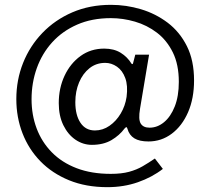

<svg xmlns="http://www.w3.org/2000/svg" viewBox="-20 -664 870 794"><path d="M653.5 34.5Q609 69 550.5 89.5Q492 110 424 110Q335.5 110 265.8 81.5Q196 53 147.2 3Q98.5 -47 73 -113Q47.5 -179 47.5 -254.5Q47.5 -333.5 75.5 -403.8Q103.5 -474 155.5 -528Q207.5 -582 279.2 -613Q351 -644 439 -644Q502 -644 563 -625.8Q624 -607.5 673.8 -569.8Q723.5 -532 753 -473Q782.5 -414 782.5 -331.5Q782.5 -257 757.8 -200Q733 -143 690.2 -111Q647.5 -79 594 -79Q556.5 -79 535.5 -92Q514.5 -105 507 -131.5Q505 -138 502.8 -138.2Q500.5 -138.5 495.5 -133Q474 -104 440.8 -84.5Q407.5 -65 360 -65Q323.5 -65 292.2 -86.2Q261 -107.5 242 -146.2Q223 -185 223 -237.5Q223 -299.5 247 -350.8Q271 -402 313.2 -432.5Q355.5 -463 411 -463Q451 -463 479 -445.8Q507 -428.5 524 -400.5Q525.5 -398.5 527.8 -399Q530 -399.5 530.5 -403.5L539.5 -438H596.5L559 -214Q551.5 -170 562 -153Q572.5 -136 598.5 -136Q631 -136 658.5 -158.8Q686 -181.5 702.8 -224Q719.5 -266.5 719.5 -325.5Q719.5 -397 694.8 -447.2Q670 -497.5 629 -528.8Q588 -560 538.2 -574.5Q488.5 -589 438.5 -589Q360 -589 299 -562.2Q238 -535.5 196 -489.2Q154 -443 132.2 -382.2Q110.5 -321.5 110.5 -253.5Q110.5 -189 131.5 -133Q152.5 -77 194 -34.5Q235.5 8 296.8 31.5Q358 55 438 55Q482.5 55 513.8 46.5Q545 38 570 23.5Q595 9 620.5 -8.5ZM291.5 -241.5Q291.5 -188 312.8 -156.2Q334 -124.5 372.5 -124.5Q405 -124.5 432.8 -143.8Q460.5 -163 479.2 -194.5Q498 -226 503.5 -263.5Q509.5 -310 498 -341.2Q486.5 -372.5 463.8 -388.2Q441 -404 415 -404Q378 -404 350.2 -382Q322.5 -360 307 -323.2Q291.5 -286.5 291.5 -241.5Z"/></svg>

Font: Public Sans Light
Style: Regular
Weight: 300
Designer: The Public Sans Project Authors: Dan O. Williams and USWDS (Libre Franklin designed by Pablo Impallari and Rodrigo Fuenz
Version: Version 1.007